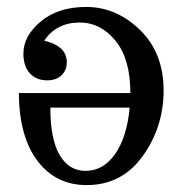

<svg xmlns="http://www.w3.org/2000/svg" viewBox="-20 -518 523 553"><path d="M125 -208Q125 -116.7 151.9 -71.3Q178.7 -25.9 226.1 -25.9Q277.8 -25.9 311.8 -74.7Q345.7 -123.5 353.5 -208ZM451.2 -257.3Q451.2 -152.3 391.1 -68.6Q331.1 15.1 229.5 15.1Q140.6 15.1 87.9 -54.7Q35.2 -124.5 34.2 -250H355.5Q355.5 -348.6 312.5 -400.9Q269.5 -453.1 209.5 -453.1Q142.6 -453.1 107.4 -400.9Q172.4 -385.3 172.4 -338.9Q172.4 -315.9 157.2 -301.3Q142.1 -286.6 116.2 -286.6Q84.5 -286.6 65.9 -306.9Q47.4 -327.1 47.4 -363.8Q47.4 -414.6 97.7 -456.3Q147.9 -498 228 -498Q314.9 -498 383.1 -431.9Q451.2 -365.7 451.2 -257.3Z"/></svg>

Font: Munson
Style: Regular
Weight: 400
Designer: Paul James MIller
Foundry: High-Logic / Made with FontCreator
Version: Version 2.10;May 5, 2019;FontCreator 11.5.0.2430 64-bit